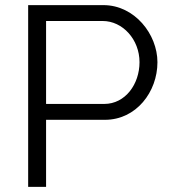

<svg xmlns="http://www.w3.org/2000/svg" viewBox="-20 -730 663 750"><path d="M160 0V-262H390C512 -262 595 -371 595 -487C595 -596 506 -710 384 -710H90V0ZM160 -648H381C459 -648 525 -576 525 -487C525 -402 470 -324 387 -324H160Z"/></svg>

Font: Raleway Reg
Style: Regular
Weight: 400
Designer: Matt McInerney, Pablo Impallari, Rodrigo Fuenzalida
Foundry: Matt McInerney, Pablo Impallari, Rodrigo Fuenzalida
Version: Version 3.00 July 28, 2015